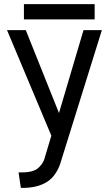

<svg xmlns="http://www.w3.org/2000/svg" viewBox="-20 -658 533 931"><path d="M160 161Q172 152 182 138.5Q192 125 196 110L229 0L14 -512H105L266 -110L385 -512H474L272 136Q264 161 248 184.5Q232 208 211 222Q161 255 81 253L70 178Q133 180 160 161ZM96 -638H439V-564H96Z"/></svg>

Font: Bellota Text
Style: Bold
Weight: 700
Designer: Kemie Guaida
Foundry: Kemie Guaida
Version: Version 4.001